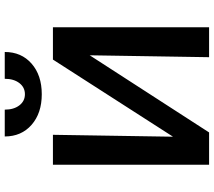

<svg xmlns="http://www.w3.org/2000/svg" viewBox="-66 -835 901 809"><g transform="rotate(-90 384.5 -430.5)"><path d="M214 -861H327Q327 -823 345 -799.5Q363 -776 392 -776Q421 -776 439 -799.5Q457 -823 457 -861H570Q570 -791 521 -748Q472 -705 392 -705Q312 -705 263 -748Q214 -791 214 -861ZM674 0H548L556 -503L231 0H95V-658H221L213 -152L538 -658H674Z"/></g></svg>

Font: Ysabeau Infant
Style: Bold
Weight: 700
Designer: Christian Thalmann (Catharsis Fonts)
Version: Version 0.003